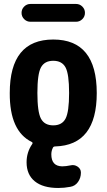

<svg xmlns="http://www.w3.org/2000/svg" viewBox="-20 -730 540 970"><path d="M133.8 -710H364.3Q382.8 -710 396 -696.8Q409.2 -683.6 409.2 -665Q409.2 -646.5 396 -633.3Q382.8 -620.1 364.3 -620.1H133.8Q115.2 -620.1 102.1 -633.3Q88.9 -646.5 88.9 -665Q88.9 -683.6 102.1 -696.8Q115.2 -710 133.8 -710ZM187 -130.4Q205.1 -96.7 249 -96.7Q293 -96.7 311 -130.4Q329.1 -164.1 329.1 -260.3Q329.1 -356.4 311 -389.6Q293 -422.9 249 -422.9Q205.1 -422.9 187 -389.6Q168.9 -356.4 168.9 -260.3Q168.9 -164.1 187 -130.4ZM468.8 -259.8Q468.8 3.9 258.8 9.8Q250 9.8 247.1 16.6Q239.3 32.2 239.3 49.8Q239.3 109.4 293.9 110.4Q312.5 110.4 335.9 105.5Q355.5 100.6 372.1 111.8Q388.7 123 388.7 141.6V142.6Q388.7 168.9 374 189.5Q359.4 210 335 213.9Q304.7 219.7 274.4 219.7Q197.3 219.7 155.8 186Q114.3 152.3 114.3 89.8Q114.3 39.1 142.6 -2Q147.5 -8.8 140.6 -12.7Q28.3 -67.4 29.3 -259.8Q29.3 -530.3 249 -530.3Q468.8 -530.3 468.8 -259.8Z"/></svg>

Font: Rounded Mgen+ 1m bold
Style: Bold
Weight: 700
Designer: [Source Han Sans]
Ryoko NISHIZUKA  (kana & ideographs); Paul D. Hunt (Latin, Greek & Cyrillic); Wenlong ZHANG  (bopomofo
Version: Version 1.059.20150602